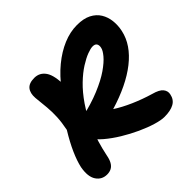

<svg xmlns="http://www.w3.org/2000/svg" viewBox="-175 -894 1092 1092"><g transform="rotate(-45 370.5 -348.5)"><path d="M100 13Q58 13 35 -21.5Q12 -56 24 -122Q33 -163 56 -215Q79 -267 117 -329Q127 -379 129 -419Q131 -459 127.5 -498.5Q124 -538 119 -584Q116 -624 134 -646.5Q152 -669 195 -669Q238 -669 262.5 -633Q287 -597 287 -512L259 -513Q305 -575 358.5 -619Q412 -663 468 -686.5Q524 -710 579 -710Q632 -710 666 -692.5Q700 -675 718 -645.5Q736 -616 740 -579.5Q744 -543 736 -506Q726 -459 698 -418Q670 -377 625 -341.5Q580 -306 520 -277Q460 -248 387 -226Q430 -198 487 -173Q544 -148 605 -130Q650 -118 665.5 -98.5Q681 -79 676 -56Q669 -20 640 -4Q611 12 562 12Q536 12 494 -0.5Q452 -13 404 -35Q356 -57 310 -85Q264 -113 227.5 -144Q191 -175 173 -206Q165 -222 170 -245.5Q175 -269 190 -289.5Q205 -310 225 -315Q319 -336 386 -364Q453 -392 495.5 -421.5Q538 -451 560 -477.5Q582 -504 585 -521Q589 -538 582.5 -549.5Q576 -561 556 -561Q540 -561 512 -550.5Q484 -540 447.5 -517Q411 -494 371.5 -456Q332 -418 294.5 -363.5Q257 -309 226 -235Q195 -161 175 -66Q170 -38 160 -20.5Q150 -3 135 5Q120 13 100 13Z"/></g></svg>

Font: Shantell Sans
Style: Bold Italic
Weight: 700
Italic angle: -11°
Designer: Stephen Nixon, Anya Danilova, Shantell Martin
Foundry: Arrow Type
Version: Version 1.011;[c5ecc13dd]